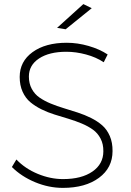

<svg xmlns="http://www.w3.org/2000/svg" viewBox="-20 -914 639 938"><path d="M387.2 -894 428.2 -874 300.8 -771 258.8 -777.8ZM486.8 -609.9Q449.2 -634.8 400.1 -647.9Q351.1 -661.1 304.2 -661.1Q220.7 -661.1 170.9 -628.4Q121.1 -595.7 121.1 -540Q121.1 -505.9 135.3 -479.7Q149.4 -453.6 173.1 -437.3Q196.8 -420.9 227.5 -408.2Q258.3 -395.5 292.2 -385.3Q326.2 -375 360.1 -364Q394 -353 424.8 -337.6Q455.6 -322.3 479 -302Q502.4 -281.7 516.4 -249.5Q530.3 -217.3 529.8 -175.8Q529.8 -94.2 463.4 -45.2Q397 3.9 287.1 3.9Q218.3 3.9 151.4 -23.9Q84.5 -51.8 38.1 -98.1L60.1 -134.8Q102.5 -90.3 164.3 -64.7Q226.1 -39.1 288.1 -39.1Q378.4 -39.1 431.6 -75.9Q484.9 -112.8 484.9 -174.8Q485.4 -210 471.4 -236.8Q457.5 -263.7 434.1 -280.5Q410.6 -297.4 379.9 -310.3Q349.1 -323.2 315.2 -333.5Q281.2 -343.8 247.3 -354.2Q213.4 -364.7 182.6 -379.9Q151.9 -395 128.2 -414.8Q104.5 -434.6 90.3 -466.1Q76.2 -497.6 76.2 -538.1Q76.2 -613.8 139.2 -659.4Q202.1 -705.1 306.2 -705.1Q358.9 -705.1 412.8 -689.5Q466.8 -673.8 505.9 -647.9Z"/></svg>

Font: Montserrat-Arabic ExtraLight
Style: Regular
Weight: 275
Designer: Mohamed Gaber
Foundry: Kief Type Foundry
Version: Version 5.008;PS 005.008;hotconv 1.0.88;makeotf.lib2.5.64775